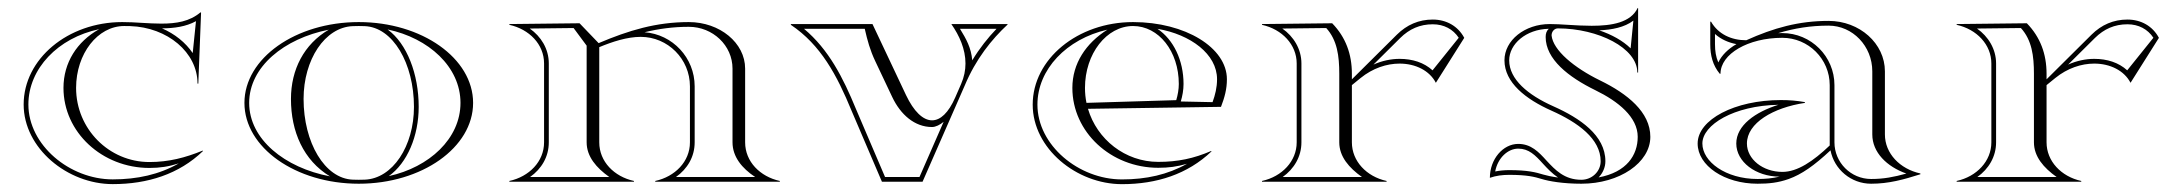

<svg xmlns="http://www.w3.org/2000/svg" viewBox="-20 -461 5516 487"><path d="M40 -196C40 -85 151 6 266 6C354 6 434 -19 495 -78L494 -79C450 -61 408 -50 359 -50C256.3 -50 173 -134.2 173 -238C173 -324.7 227.7 -395 295 -395C300.3 -395 304.7 -394.9 310 -394.8C404.9 -391.8 481 -327.9 481 -249H483L490 -429L488.5 -429.7C461 -406.4 427.2 -401.1 389.2 -401.1C373.4 -401.1 357 -402 340.3 -403C322.7 -404.1 307.7 -405 290 -405C152 -405 40 -311.4 40 -196ZM390.9 -389.1C421.5 -389.2 452.1 -393.5 477.1 -407.3L468.8 -326.4C450.4 -353.5 423.4 -374.9 390.9 -389.1ZM231.6 -387C175 -355.6 141 -301.7 141 -238C141 -125.9 238.7 -35 359 -35C385.6 -35 408.2 -38.5 433.5 -46.6C384.1 -18.3 327.8 -6 266 -6C156.4 -6 52 -93.2 52 -196C52 -286.7 127.1 -365.1 231.6 -387Z M966.1 -14.3C1012.9 -47.5 1042 -115.9 1042 -190C1042 -273.3 1012.1 -350.7 963.1 -386.3C1067.2 -364.5 1148 -291.4 1148 -200C1148 -109.4 1068.7 -36.7 966.1 -14.3ZM750 -210C750 -309.7 804 -392.1 875 -394.7C880.3 -394.9 884.7 -395 890 -395C895.3 -395 899.7 -394.9 905 -394.7C976.4 -392.1 1030 -300.4 1030 -190C1030 -90.3 976 -7.9 905 -5.3C899.7 -5.1 895.3 -5 890 -5C884.7 -5 880.3 -5.1 875 -5.3C803.6 -7.9 750 -99.6 750 -210ZM600 -200C600 -86.8 729.9 5 890 5C1050.1 5 1180 -86.8 1180 -200C1180 -313.2 1050.1 -405 890 -405C729.9 -405 600 -313.2 600 -200ZM816.9 -13.7C702.2 -35.5 612 -107.8 612 -200C612 -291.5 700.7 -363.3 813.9 -385.7C751.1 -349 718 -284.5 718 -210C718 -127.2 749.7 -54.3 816.9 -13.7Z M1360 -100C1360 -51 1322 -13 1272 -2V0H1588V-2C1538 -13 1500 -51 1500 -100V-341.4C1533 -355.1 1570.7 -367.5 1605.1 -367.5C1674 -367.5 1730 -311.3 1730 -242V-100C1730 -51 1692 -13 1642 -2V0H1958V-2C1908 -13 1870 -51 1870 -100V-287C1870 -352.1 1805.9 -405 1727 -405C1644.4 -405 1574.8 -384 1498.4 -351.6L1450 -402L1272 -400V-398C1322 -387 1360 -349 1360 -300ZM1468 -345.2V-100C1468 -63.9 1492.7 -35.3 1525.5 -12H1324.5C1353.6 -32.7 1372 -63.3 1372 -100V-300C1372 -337.4 1352 -368.7 1323.7 -388.6L1434.9 -389.9ZM1614.8 -379.2C1650.8 -388 1687.6 -393 1727 -393C1788.3 -393 1838 -345.5 1838 -287V-100C1838 -63.4 1862 -34.1 1895.5 -12H1694.5C1723.6 -32.7 1742 -63.3 1742 -100V-242C1742 -314.5 1685.9 -374 1614.8 -379.2Z M2320 0 2427 -244C2455 -311 2495 -361 2536 -399L2535 -400H2393C2413.5 -370.6 2428.9 -336.4 2428.9 -300C2428.9 -283 2425.5 -265.6 2417.8 -248L2403 -214C2385.7 -174.4 2365.1 -155.8 2344.1 -155.8C2321.1 -155.8 2297.7 -178.4 2278 -220L2193 -400H1986V-398C2062 -347 2103 -270 2140 -180L2217 0ZM2373.5 -152.1 2312.2 -12H2224.9L2151.1 -184.6C2118.3 -264.3 2082 -335.5 2019.3 -388H2173.4C2180.1 -358.3 2187 -333.4 2200 -306L2243.1 -214.9C2264.1 -170.5 2299.8 -138.8 2344.1 -138.8C2353.1 -138.8 2364.5 -144.4 2373.5 -152.1ZM2446.1 -308C2443.1 -340.2 2431.2 -361.4 2414.9 -388H2507.7C2486 -365.4 2464.8 -338.9 2446.1 -308Z M2788.9 -385.8C2734.3 -351.4 2700 -299.9 2700 -238C2700 -126.2 2797.6 -35.4 2917.9 -35.4C2943.9 -35.4 2965.9 -38.3 2990.8 -45.6C2941.8 -17.9 2887.1 -5.9 2825.8 -5.9C2716.1 -5.9 2611.4 -92.5 2611.4 -195.6C2611.4 -284.8 2685.1 -362.2 2788.9 -385.8ZM3092 -260C3092 -340 2986.5 -405 2854 -405C2713.4 -405 2599.4 -311.2 2599.4 -195.6C2599.4 -84.3 2710.7 6.1 2825.8 6.1C2913.8 6.1 2992 -19 3053 -77L3052 -78C3008 -59 2967.3 -50.4 2917.9 -50.4C2833.8 -50.4 2762.4 -107.5 2739.6 -185L3077 -190C3086.1 -213.7 3092 -234.8 3092 -260ZM2915.9 -387.9C2999.8 -373.5 3067 -323.9 3067 -260C3067 -239.4 3062.3 -220.3 3055.6 -201.9L2975 -203.6C2979.2 -217.5 2982 -232.9 2982 -248C2982 -308.3 2956.3 -360.7 2915.9 -387.9ZM2735.8 -200.1C2733.3 -212.3 2732 -225 2732 -238C2732 -324.7 2786.7 -395 2854 -395C2919.1 -395 2970 -330.8 2970 -248C2970 -234.5 2967.4 -220.1 2963.5 -207Z M3269 -100C3269 -52.2 3231.9 -13.2 3181 -2V0H3497V-2C3446.1 -13.2 3409 -52.2 3409 -100V-245.1L3431 -263C3462 -288.2 3497.5 -299.7 3530 -299.7C3570.4 -299.7 3606 -281.9 3622 -251L3694 -365C3678.2 -394.8 3648.6 -411.4 3614.2 -411.4C3578.7 -411.4 3548.4 -398.2 3523 -373L3409 -259.8V-274C3409 -323.8 3393.3 -366.7 3359 -402L3181 -400V-398C3231.9 -386.8 3269 -347.8 3269 -300ZM3281 -100V-300C3281 -336.8 3261 -368.7 3232.6 -388.6L3343.9 -389.9C3371.9 -359.2 3377 -318.7 3377 -274V-100C3377 -63.8 3401.8 -35.3 3434.6 -12H3233.4C3262.5 -32.7 3281 -63.9 3281 -100ZM3463.7 -297.2 3531.5 -364.5C3554.9 -387.7 3581.8 -399.4 3614.2 -399.4C3642.5 -399.4 3665.6 -387 3680 -365.2L3613.6 -282.6C3591.9 -302.4 3562.7 -311.7 3530 -311.7C3508.5 -311.7 3485.7 -307 3463.7 -297.2Z M4036.4 -384C4068.8 -385.5 4100.3 -391.5 4123 -408.7L4116 -338.4C4096.2 -357.8 4068.3 -373.2 4036.4 -384ZM3759 -10C3774.8 -15.5 3791.1 -17.5 3808 -17.5C3853.5 -17.5 3872.3 -12.5 3890.7 -6.9C3909.3 -1.2 3944.9 5 3991 5C4087.6 5 4166 -48.3 4166 -114C4166 -176.5 4108.1 -223.1 4038.5 -257C3972.7 -289.1 3919.3 -333.5 3915.5 -371.1C3915.5 -381 3922.7 -389 3931.5 -389C4033.8 -388.9 4133 -339.3 4133 -277H4135V-440L4134 -441C4116.4 -403.6 4068.1 -395.6 4017.2 -395.6C3997.1 -395.6 3976.5 -396.8 3957.2 -398C3940.4 -399.1 3924.6 -400 3911 -400C3847.5 -400 3796 -358.8 3796 -308C3796 -251.5 3850 -209.4 3915.1 -180.4C3982.4 -150.4 4040 -108.9 4040 -52C4040 -26.1 4018 -5 3991 -5C3948 -5 3924.8 -29.9 3902.7 -53.6C3882.9 -75.6 3863.4 -96 3831 -96C3792.4 -96 3759 -57.5 3759 -10ZM3908.4 -388C3902.7 -382.6 3900.5 -375.9 3900.5 -367.1C3900.5 -310.9 3958.3 -265.5 4026.5 -232.2C4084.8 -203.8 4134 -163.9 4134 -114C4134 -67.9 4106.5 -24.3 4034.8 -11C4045.2 -21.6 4052 -36.3 4052 -52C4052 -117.8 3987.3 -161.4 3920 -191.4C3855.4 -220.1 3808 -259.9 3808 -308C3808 -349.2 3850.5 -386.8 3908.4 -388ZM3931.9 -10.7C3915.6 -12.9 3902.5 -15.8 3894.2 -18.3C3875.3 -24.1 3854.3 -29.5 3808 -29.5C3796.2 -29.5 3783 -28.3 3772.5 -26.1C3779.1 -60.9 3804.8 -84 3831 -84C3857.6 -84 3873.7 -67.9 3893.9 -45.5C3904.7 -33.8 3916.7 -21 3931.9 -10.7Z M4621 -245V-92C4579 -52 4539.1 -25 4501 -25C4451.3 -25 4411 -57.3 4411 -97C4411 -149 4477.7 -188 4558 -200V-202C4536.8 -205.7 4518.6 -207.2 4497.1 -207.2C4380.6 -207.2 4286 -157.9 4286 -97C4286 -40.7 4354.1 5 4438 5C4466.3 5 4490.6 2.5 4517 -7C4549.7 -18.7 4581.7 -41 4623 -79.7C4632.4 -31.4 4675 5 4726 5C4770.6 5 4808 -5.4 4851 -19V-21C4799 -32.4 4761 -71.8 4761 -120V-280C4761 -350.7 4696.9 -408 4618 -408C4542.4 -408 4478.8 -390.2 4409.3 -358.9C4371.3 -358.9 4338.1 -374.5 4320 -406H4318V-349C4318 -320.4 4324.3 -295.5 4342 -274H4344C4344 -324.3 4414.2 -365.1 4500.7 -365.1C4567.1 -365.1 4621 -311.3 4621 -245ZM4384.4 -349.1C4363.4 -336.9 4347.2 -321.2 4338.4 -302.6C4332.3 -316.7 4330 -331.5 4330 -349V-374.8C4345.2 -361.3 4364 -352.9 4384.4 -349.1ZM4494 -13C4474.7 -8.5 4457.9 -7 4438 -7C4356.7 -7 4298 -51.3 4298 -97C4298 -144.4 4377.9 -193.2 4490.9 -195.2C4432.4 -176.9 4384 -142.9 4384 -97C4384 -50.6 4433.3 -13 4494 -13ZM4490.1 -376.9C4531.2 -389.3 4572.4 -396 4618 -396C4679.3 -396 4729 -344 4729 -280V-120C4729 -74.5 4765.8 -38.3 4815.4 -20.8C4783.8 -12 4758 -7 4726 -7C4674.7 -7 4633 -48.7 4633 -100V-245C4633 -317.9 4573.7 -377.1 4500.7 -377.1C4497.5 -377.1 4493.6 -377 4490.1 -376.9Z M5031 -100C5031 -52.2 4993.9 -13.2 4943 -2V0H5259V-2C5208.1 -13.2 5171 -52.2 5171 -100V-245.1L5193 -263C5224 -288.2 5259.5 -299.7 5292 -299.7C5332.4 -299.7 5368 -281.9 5384 -251L5456 -365C5440.2 -394.8 5410.6 -411.4 5376.2 -411.4C5340.7 -411.4 5310.4 -398.2 5285 -373L5171 -259.8V-274C5171 -323.8 5155.3 -366.7 5121 -402L4943 -400V-398C4993.9 -386.8 5031 -347.8 5031 -300ZM5043 -100V-300C5043 -336.8 5023 -368.7 4994.6 -388.6L5105.9 -389.9C5133.9 -359.2 5139 -318.7 5139 -274V-100C5139 -63.8 5163.8 -35.3 5196.6 -12H4995.4C5024.5 -32.7 5043 -63.9 5043 -100ZM5225.7 -297.2 5293.5 -364.5C5316.9 -387.7 5343.8 -399.4 5376.2 -399.4C5404.5 -399.4 5427.6 -387 5442 -365.2L5375.6 -282.6C5353.9 -302.4 5324.7 -311.7 5292 -311.7C5270.5 -311.7 5247.7 -307 5225.7 -297.2Z"/></svg>

Font: SortefaxS01
Style: Medium
Weight: 500
Designer: gluk
Foundry: gluk
Version: Version 0.261